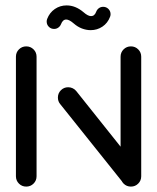

<svg xmlns="http://www.w3.org/2000/svg" viewBox="-20 -690 581 710"><path d="M77 0Q61.1 0 50 -11.1Q38.9 -22.2 38.9 -38.1V-480.4Q38.9 -496.3 50 -507.4Q61.1 -518.5 77 -518.5Q93 -518.5 104.1 -507.4Q115.2 -496.3 115.2 -480.4V-38.1Q115.2 -22.2 104.1 -11.1Q93 0 77 0ZM194.1 -329.3Q194.1 -345.2 205.2 -356.3Q216.3 -367.4 232.2 -367.4Q241.1 -367.4 249.1 -363.5Q257 -359.6 262.2 -353L496.3 -59.3L437 -11.9L202.2 -305.6Q194.1 -315.6 194.1 -329.3ZM464.1 0Q448.1 0 437 -11.1Q425.9 -22.2 425.9 -38.1V-480.4Q425.9 -496.3 437 -507.4Q448.1 -518.5 464.1 -518.5Q480 -518.5 491.1 -507.4Q502.2 -496.3 502.2 -480.4V-38.1Q502.2 -22.2 491.1 -11.1Q480 0 464.1 0ZM361.5 -664.8Q373 -664.8 380.9 -656.9Q388.9 -648.9 388.9 -637.4Q388.9 -632.6 387 -627.8Q378.1 -604.4 358.7 -591.5Q339.3 -578.5 315.2 -578.5Q299.3 -578.5 283.1 -584.6Q267 -590.7 252.6 -603.3Q235.9 -617.8 224.8 -617.8Q212.2 -617.8 205.6 -600.7Q202.6 -593 195.7 -588Q188.9 -583 180 -583Q168.5 -583 160.6 -590.9Q152.6 -598.9 152.6 -610.4Q152.6 -615.2 154.4 -620Q163.3 -643.3 182.8 -656.7Q202.2 -670 226.3 -670Q259.3 -670 288.9 -644.8Q305.2 -630.4 316.7 -630.4Q330 -630.4 335.9 -647Q338.9 -654.8 345.7 -659.8Q352.6 -664.8 361.5 -664.8Z"/></svg>

Font: 26F Galaxy Sans
Style: Bold
Weight: 700
Designer: C₂₉H₂₅N₃O₅
Version: Version 1.100